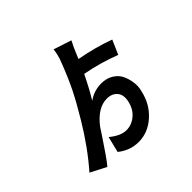

<svg xmlns="http://www.w3.org/2000/svg" viewBox="-211 -1090 1423 1423"><g transform="rotate(-45 500.0 -379.0)"><path d="M881 -589 832 -477Q699 -529 554 -556Q499 -443 455 -373Q518 -417 593 -417Q647 -417 686.5 -393Q726 -369 744 -332.5Q762 -296 768.5 -251Q775 -206 763 -164Q739 -54 660 16.5Q581 87 483 87Q393 87 320 28L351 -97Q421 -39 481 -39Q535 -39 580 -76Q625 -113 640 -178Q654 -240 625 -274Q596 -308 543 -308Q448 -308 363 -199Q358 -191 316 -128Q274 -65 244 -21.5Q214 22 188 53L64 -11Q186 -150 294 -330Q365 -448 408 -535Q451 -622 494 -735Q517 -792 522 -845L663 -799Q638 -752 618 -702L602 -664Q753 -636 881 -589Z"/></g></svg>

Font: Noto Sans Korean Bold
Style: Bold
Weight: 700
Designer: Ryoko NISHIZUKA  (kana & ideographs); Paul D. Hunt (Latin, Greek & Cyrillic); Wenlong ZHANG  (bopomofo); Sandoll Communi
Foundry: Adobe Systems Incorporated
Version: Version 1.000;PS 1;hotconv 1.0.78;makeotf.lib2.5.61930